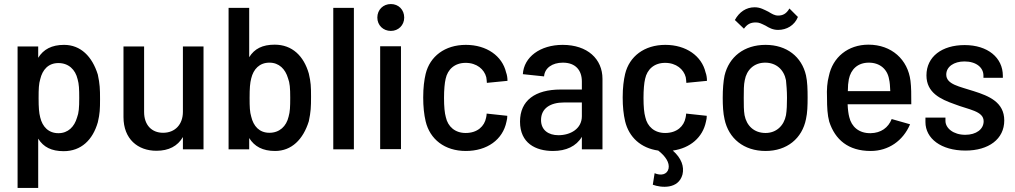

<svg xmlns="http://www.w3.org/2000/svg" viewBox="-20 -739 5023 950"><path d="M67 -509V191H169V-53C195 -11 235 9 295 9C382 9 439 -47 464 -134C474 -177 475 -198 475 -249C475 -299 474 -323 464 -370C436 -460 379 -517 297 -517C236 -517 195 -495 169 -453V-509ZM171 -254C171 -299 172 -324 179 -347C190 -394 219 -427 269 -427C319 -427 353 -395 364 -347C371 -323 372 -298 372 -254C372 -206 370 -180 361 -157C348 -112 317 -80 269 -80C220 -80 190 -112 179 -158C173 -181 171 -207 171 -254Z M754 7C815 7 859 -16 885 -61V0H987V-509H885V-186C885 -123 846 -82 787 -82C730 -82 693 -121 693 -185V-509H591V-160C591 -51 662 7 754 7Z M1111 0H1213V-56C1239 -14 1280 8 1341 8C1423 8 1480 -49 1508 -139C1518 -186 1519 -210 1519 -260C1519 -311 1518 -332 1508 -375C1483 -462 1426 -518 1339 -518C1279 -518 1239 -498 1213 -456V-700H1111ZM1215 -255C1215 -302 1217 -328 1223 -351C1234 -397 1264 -429 1313 -429C1361 -429 1392 -397 1405 -352C1414 -329 1416 -303 1416 -255C1416 -211 1415 -186 1408 -162C1397 -114 1363 -82 1313 -82C1263 -82 1234 -115 1223 -162C1216 -185 1215 -210 1215 -255Z M1629 0H1731V-700H1629Z M1861 -1H1964V-510H1861ZM1847 -652C1847 -614 1876 -586 1914 -586C1951 -586 1980 -614 1980 -652C1980 -691 1952 -719 1914 -719C1876 -719 1847 -691 1847 -652Z M2285 8C2390 8 2468 -48 2486 -137C2489 -148 2490 -156 2490 -166L2388 -177C2387 -168 2387 -162 2385 -156C2377 -115 2343 -81 2284 -81C2231 -81 2196 -113 2186 -159C2180 -180 2177 -212 2177 -255C2177 -294 2180 -329 2185 -349C2195 -396 2230 -428 2284 -428C2339 -428 2376 -396 2386 -357C2388 -349 2388 -338 2389 -329L2491 -339C2491 -353 2489 -368 2484 -381C2465 -462 2388 -517 2285 -517C2181 -517 2107 -460 2086 -373C2079 -343 2074 -306 2074 -257C2074 -212 2078 -173 2086 -139C2107 -50 2180 8 2285 8Z M2859 -336V-296H2754C2628 -296 2553 -242 2553 -137C2553 -31 2630 8 2716 8C2781 8 2831 -15 2859 -62V0H2961V-349C2961 -447 2887 -517 2764 -517C2653 -517 2572 -457 2567 -372L2672 -361C2675 -402 2712 -429 2765 -429C2828 -429 2859 -391 2859 -336ZM2657 -145C2657 -203 2703 -232 2771 -232H2859V-164C2859 -102 2803 -70 2743 -70C2694 -70 2657 -95 2657 -145Z M3219 118 3210 175C3250 190 3337 199 3357 124C3366 85 3352 44 3309 6C3395 -6 3457 -59 3473 -137C3476 -148 3477 -156 3477 -166L3375 -177C3374 -168 3374 -162 3372 -156C3364 -115 3330 -81 3271 -81C3218 -81 3183 -113 3173 -159C3167 -180 3164 -212 3164 -255C3164 -294 3167 -329 3172 -349C3182 -396 3217 -428 3271 -428C3326 -428 3363 -396 3373 -357C3375 -349 3375 -338 3376 -329L3478 -339C3478 -353 3476 -368 3471 -381C3452 -462 3375 -517 3272 -517C3168 -517 3094 -460 3073 -373C3066 -343 3061 -306 3061 -257C3061 -212 3065 -173 3073 -139C3092 -60 3151 -6 3237 6C3273 34 3294 66 3288 95C3281 126 3249 131 3219 118Z M3768 8C3874 8 3949 -54 3968 -150C3975 -181 3976 -217 3976 -256C3976 -296 3975 -335 3968 -366C3947 -458 3873 -517 3768 -517C3662 -517 3587 -458 3565 -365C3559 -336 3556 -297 3556 -255C3556 -216 3558 -179 3565 -149C3585 -54 3660 8 3768 8ZM3616 -640 3661 -597C3677 -619 3693 -628 3720 -628C3737 -628 3747 -622 3768 -612C3786 -601 3804 -591 3830 -591C3872 -591 3911 -613 3928 -655L3886 -697C3870 -669 3851 -662 3830 -662C3813 -662 3800 -670 3782 -681C3761 -691 3742 -703 3714 -703C3672 -703 3638 -680 3616 -640ZM3660 -255C3660 -290 3660 -320 3665 -342C3674 -393 3711 -429 3766 -429C3821 -429 3859 -394 3869 -342C3871 -320 3874 -291 3874 -255C3874 -223 3873 -193 3869 -169C3859 -117 3821 -81 3768 -81C3711 -81 3674 -117 3664 -169C3660 -192 3660 -222 3660 -255Z M4288 8C4376 8 4448 -42 4483 -124L4392 -150C4375 -107 4339 -81 4288 -80C4230 -79 4193 -112 4182 -160C4178 -175 4175 -197 4174 -223H4489C4489 -272 4489 -307 4485 -339C4472 -444 4392 -518 4277 -518C4176 -518 4100 -456 4081 -362C4073 -333 4070 -296 4072 -255C4072 -208 4074 -170 4083 -137C4112 -48 4177 8 4288 8ZM4175 -288C4175 -312 4177 -332 4180 -347C4190 -396 4224 -429 4279 -429C4334 -429 4371 -396 4379 -347C4383 -332 4384 -310 4385 -288Z M4757 6C4872 6 4949 -51 4949 -143C4949 -233 4874 -264 4798 -288C4728 -311 4662 -321 4662 -370C4662 -409 4700 -435 4752 -435C4810 -435 4846 -405 4846 -365V-354H4942V-364C4942 -454 4867 -516 4753 -516C4641 -516 4564 -459 4564 -366C4564 -280 4634 -248 4702 -224C4773 -196 4847 -190 4847 -139C4847 -100 4811 -72 4756 -72C4697 -72 4658 -105 4658 -141V-157H4559V-135C4559 -54 4636 6 4757 6Z"/></svg>

Font: Vanilla Cream DemiBold
Style: Regular
Weight: 600
Designer: Jeremy Tribby, Jinavaṁso
Foundry: Tribby Type
Version: Version 1.422;Glyphs 3.1.2 (3151)